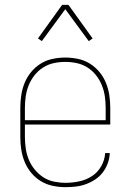

<svg xmlns="http://www.w3.org/2000/svg" viewBox="-20 -766 540 794"><path d="M251 8Q224 8 198 2.5Q172 -3 149.5 -16.5Q127 -30 109.5 -51Q92 -72 82 -96.5Q72 -121 68 -147Q64 -173 64 -200V-320Q64 -346 68 -372.5Q72 -399 82 -423.5Q92 -448 109 -468.5Q126 -489 148.5 -503Q171 -517 197.5 -522.5Q224 -528 250 -528Q276 -528 302.5 -522.5Q329 -517 351.5 -503Q374 -489 391 -468.5Q408 -448 418 -423.5Q428 -399 432 -372.5Q436 -346 436 -320V-251H83V-200Q83 -176 86.5 -152Q90 -128 99 -106Q108 -84 123.5 -65Q139 -46 159 -33Q179 -20 203 -15Q227 -10 251 -10Q279 -10 307.5 -16Q336 -22 360 -37.5Q384 -53 398.5 -78.5Q413 -104 415 -133H434Q433 -111 425.5 -90.5Q418 -70 405 -53Q392 -36 374 -24Q356 -12 335.5 -4.5Q315 3 293.5 5.5Q272 8 251 8ZM83 -269H417V-320Q417 -344 413.5 -368Q410 -392 401 -414Q392 -436 377 -455Q362 -474 341.5 -487Q321 -500 297.5 -505Q274 -510 250 -510Q226 -510 202.5 -505Q179 -500 158.5 -487Q138 -474 123 -455Q108 -436 99 -414Q90 -392 86.5 -368Q83 -344 83 -320ZM153 -596 137 -607 237 -746H263L363 -607L347 -596L250 -728Z"/></svg>

Font: Iosevka Curly Thin
Style: Regular
Weight: 100
Monospace: yes
Designer: Belleve Invis
Foundry: Belleve Invis
Version: Version 22.1.2; ttfautohint (v1.8.4)